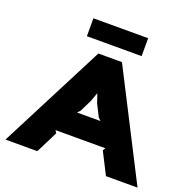

<svg xmlns="http://www.w3.org/2000/svg" viewBox="-171 -1208 1384 1381"><g transform="rotate(20 520.5 -518.0)"><path d="M432.1 -358.9H611.8L590.8 -379.9L544.9 -471.2L522.9 -537.1H521L497.1 -471.2L452.1 -379.9ZM611.8 -810.1 1025.9 0H784.2L699.2 -167L711.9 -187H330.1L342.8 -167L258.8 0H15.1L431.2 -810.1ZM730 -1036.1V-898.9H311V-1036.1Z"/></g></svg>

Font: Sinkin Sans 900 X Black
Style: Regular
Weight: 950
Designer: Keith Bates
Foundry: K-Type
Version: Sinkin Sans (version 1.0)  by Keith Bates   •   © 2014   www